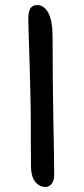

<svg xmlns="http://www.w3.org/2000/svg" viewBox="-20 -729 331 761"><path d="M159.8 12Q135.2 12 118.9 -9.5Q102.6 -31 102.6 -75Q102.6 -81.6 102.7 -99.1Q102.8 -116.6 102.4 -138.9Q102 -161.2 102.1 -183Q102.2 -204.8 102.2 -219Q102.2 -281.4 100.7 -349.8Q99.2 -418.2 97.2 -481.1Q95.2 -544 93.7 -590.4Q92.2 -636.8 92.2 -654.4Q92.2 -683.2 100.7 -696.1Q109.2 -709 127.4 -709Q154.2 -709 171.3 -678.5Q188.4 -648 188.4 -580Q188.4 -492.6 189.3 -407.5Q190.2 -322.4 191.6 -248.2Q193 -174 193.9 -118.9Q194.8 -63.8 194.8 -36.2Q194.8 -14.2 185.2 -1.1Q175.6 12 159.8 12Z"/></svg>

Font: Shantell Sans Light
Style: Regular
Weight: 300
Designer: Stephen Nixon, Anya Danilova, Shantell Martin
Foundry: Arrow Type
Version: Version 1.011;[c5ecc13dd]